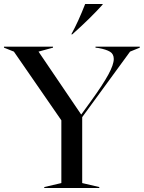

<svg xmlns="http://www.w3.org/2000/svg" viewBox="-41 -947 724 967"><path d="M182 -5 268 -25V-341L29 -687L-21 -707V-712H226V-707L153 -687L368 -370L418 -439Q478 -522 505 -572Q532 -622 532 -650Q532 -675 513 -686.5Q494 -698 456 -705L440 -707V-712H663V-707L614 -687L373 -357V-25L459 -5V0H182ZM318 -774Q353 -837 388 -927H476V-924Q414 -855 323 -774Z"/></svg>

Font: Nyght Serif
Style: Regular
Weight: 400
Designer: Maksym Kobuzan
Version: Version 0.410